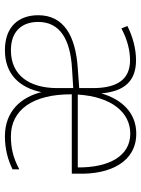

<svg xmlns="http://www.w3.org/2000/svg" viewBox="86 -664 588 801"><g transform="rotate(90 380.5 -264.0)"><path d="M538 -538C449 -538 394 -475 370 -392C362 -491 316 -537 232 -537C183 -537 133 -523 89 -501L99 -476C148 -502 193 -512 232 -512C307 -512 348 -465 348 -357V-300L266 -294C129 -285 44 -235 44 -129C44 -47 92 10 190 10C289 10 346 -50 365 -142C386 -57 445 10 549 10C599 10 645 -1 687 -22V-50C636 -23 596 -15 549 -15C440 -15 373 -105 374 -269H705V-295C709 -429 656 -538 538 -538ZM538 -513C633 -513 680 -422 679 -294H375C384 -437 451 -513 538 -513ZM267 -270 348 -275V-205C347 -96 298 -15 190 -15C112 -15 72 -60 72 -129C72 -219 144 -263 267 -270Z"/></g></svg>

Font: Noto Sans Armenian SemiCondensed Thin
Style: Regular
Weight: 100
Width: 4
Designer: Monotype Design Team
Foundry: Monotype Imaging Inc.
Version: Version 2.008